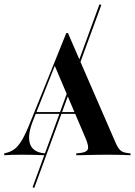

<svg xmlns="http://www.w3.org/2000/svg" viewBox="-30 -739 643 914"><path d="M133.1 155.6 125 152.4 443.5 -718.5 452.4 -715.3ZM126.6 -162.9Q100 -95.2 112.5 -55.6Q125 -16.1 176.6 -9.7L185.5 -8.9V0Q153.2 -1.6 125.4 -2Q97.6 -2.4 72.6 -2.4Q47.6 -2.4 28.2 -2Q8.9 -1.6 -9.7 0V-8.9L0 -11.3Q23.4 -16.9 41.1 -31Q58.9 -45.2 76.2 -75Q93.5 -104.8 114.5 -158.1L285.5 -581.5H293.5L518.5 -63.7Q526.6 -44.4 534.3 -33.5Q541.9 -22.6 552 -17.3Q562.1 -12.1 577.4 -10.5L591.1 -8.9V0Q579.8 -0.8 564.1 -1.2Q548.4 -1.6 529 -2Q509.7 -2.4 487.9 -2.4H477.4H473.4Q450.8 -2.4 429.8 -2Q408.9 -1.6 391.1 -1.2Q373.4 -0.8 358.9 -0.4Q344.4 0 333.1 0V-8.9L350 -10.5Q380.6 -13.7 387.5 -27Q394.4 -40.3 378.2 -79L228.2 -431.5L239.5 -447.6ZM133.9 -196.8 137.1 -205.6H375L379 -196.8Z"/></svg>

Font: Playfair 144pt SemiCondensed
Style: Bold
Weight: 700
Width: 4
Designer: Claus Eggers Sørensen
Foundry: Claus Eggers Sørensen
Version: Version 2.203